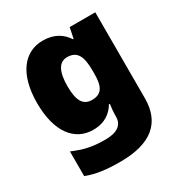

<svg xmlns="http://www.w3.org/2000/svg" viewBox="-185 -697 1013 1072"><g transform="rotate(-30 321.5 -161.5)"><path d="M243 -563C124 -563 42 -463 42 -276C42 -89 122 10 240 10C316 10 360 -26 386 -70H392C388 -43 386 -18 386 -1V9C386 62 348 91 271 91C184 91 133 77 66 49V208C129 232 193 240 282 240C482 240 577 157 577 1V-553H412L398 -485H394C365 -529 320 -563 243 -563ZM315 -415C383 -415 401 -365 401 -279V-256C401 -177 380 -138 318 -138C262 -138 236 -177 236 -273C236 -366 262 -415 315 -415Z"/></g></svg>

Font: Noto Sans Tamil Black
Style: Regular
Weight: 900
Designer: Jelle Bosma - Monotype Design Team
Foundry: Monotype Imaging Inc.
Version: Version 2.004